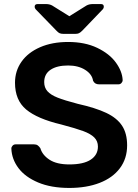

<svg xmlns="http://www.w3.org/2000/svg" viewBox="-20 -917 683 947"><path d="M322 10Q232 10 168 -17Q104 -44 71 -88Q38 -132 36 -184Q36 -192 42 -198.5Q48 -205 57 -205H148Q159 -205 166 -200Q173 -195 179 -186Q189 -152 224.5 -129Q260 -106 322 -106Q392 -106 427.5 -129.5Q463 -153 463 -194Q463 -221 445 -239Q427 -257 390.5 -270.5Q354 -284 282 -303Q164 -331 109 -377Q54 -423 54 -509Q54 -567 86 -612.5Q118 -658 177.5 -684Q237 -710 316 -710Q399 -710 459.5 -681Q520 -652 551.5 -608.5Q583 -565 585 -522Q585 -514 579 -507.5Q573 -501 564 -501H469Q447 -501 439 -519Q434 -551 400 -572.5Q366 -594 316 -594Q261 -594 229.5 -573Q198 -552 198 -512Q198 -485 214 -467Q230 -449 264 -435.5Q298 -422 363 -405Q452 -385 504.5 -360Q557 -335 582 -297Q607 -259 607 -200Q607 -135 571.5 -87.5Q536 -40 471.5 -15Q407 10 322 10ZM292 -750Q282 -750 274.5 -753Q267 -756 258 -766L160 -867Q151 -875 151 -884Q151 -897 166 -897H206Q224 -897 237 -890L322 -837L407 -890Q420 -897 438 -897H478Q492 -897 492 -884Q492 -875 483 -867L386 -766Q376 -756 369 -753Q362 -750 352 -750Z"/></svg>

Font: Rubik AZ
Style: Regular
Weight: 500
Designer: Hubert and Fischer
Foundry: Hubert & Fischer
Version: Version 2.000